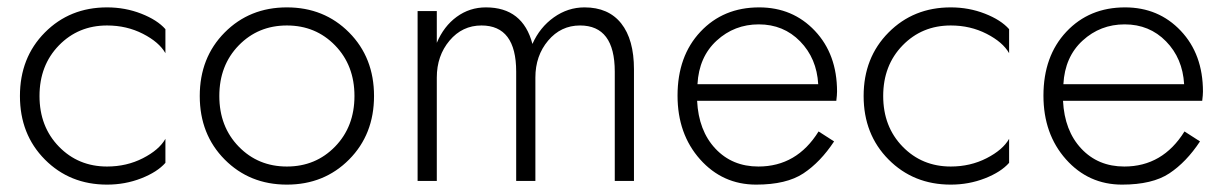

<svg xmlns="http://www.w3.org/2000/svg" viewBox="-20 -490 3316 520"><path d="M270 -39Q323 -39 367 -61.5Q411 -84 428 -114V-49Q406 -24 362.5 -7Q319 10 270 10Q169 10 101.5 -58Q34 -126 34 -230Q34 -334 101.5 -402Q169 -470 270 -470Q319 -470 362.5 -453Q406 -436 428 -411V-346Q411 -376 367 -398.5Q323 -421 270 -421Q192 -421 139.5 -367Q87 -313 87 -230Q87 -147 139.5 -93Q192 -39 270 -39Z M626.5 -367Q574 -313 574 -230Q574 -147 626.5 -93Q679 -39 757 -39Q835 -39 887.5 -93Q940 -147 940 -230Q940 -313 887.5 -367Q835 -421 757 -421Q679 -421 626.5 -367ZM588.5 -58Q521 -126 521 -230Q521 -334 588.5 -402Q656 -470 757 -470Q858 -470 925.5 -402Q993 -334 993 -230Q993 -126 925.5 -58Q858 10 757 10Q656 10 588.5 -58Z M1697 -302V0H1645V-296Q1645 -421 1551 -421Q1499 -421 1464.5 -380Q1430 -339 1430 -280V0H1378V-296Q1378 -421 1284 -421Q1232 -421 1197.5 -380Q1163 -339 1163 -280V0H1111V-460H1163V-374Q1182 -419 1217 -444.5Q1252 -470 1296 -470Q1396 -470 1422 -371Q1442 -416 1480 -443Q1518 -470 1563 -470Q1628 -470 1662.5 -426.5Q1697 -383 1697 -302Z M1815 -231Q1815 -338 1877 -404Q1939 -470 2036 -470Q2127 -470 2187 -406.5Q2247 -343 2247 -242Q2247 -233 2245 -217H1868Q1872 -136 1917.5 -87.5Q1963 -39 2034 -39Q2138 -39 2197 -134L2239 -107Q2202 -51 2156 -20.5Q2110 10 2028 10Q1937 10 1876 -58.5Q1815 -127 1815 -231ZM2196 -262Q2192 -332 2147 -378Q2102 -424 2035 -424Q1969 -424 1921 -380Q1873 -336 1869 -262Z M2555 -39Q2608 -39 2652 -61.5Q2696 -84 2713 -114V-49Q2691 -24 2647.5 -7Q2604 10 2555 10Q2454 10 2386.5 -58Q2319 -126 2319 -230Q2319 -334 2386.5 -402Q2454 -470 2555 -470Q2604 -470 2647.5 -453Q2691 -436 2713 -411V-346Q2696 -376 2652 -398.5Q2608 -421 2555 -421Q2477 -421 2424.5 -367Q2372 -313 2372 -230Q2372 -147 2424.5 -93Q2477 -39 2555 -39Z M2806 -231Q2806 -338 2868 -404Q2930 -470 3027 -470Q3118 -470 3178 -406.5Q3238 -343 3238 -242Q3238 -233 3236 -217H2859Q2863 -136 2908.5 -87.5Q2954 -39 3025 -39Q3129 -39 3188 -134L3230 -107Q3193 -51 3147 -20.5Q3101 10 3019 10Q2928 10 2867 -58.5Q2806 -127 2806 -231ZM3187 -262Q3183 -332 3138 -378Q3093 -424 3026 -424Q2960 -424 2912 -380Q2864 -336 2860 -262Z"/></svg>

Font: Renner* Light
Style: Light
Weight: 300
Version: Version 003.000 ; ttfautohint (v0.97) -l 8 -r 50 -G 200 -x 1